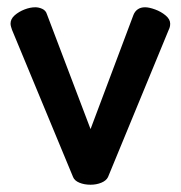

<svg xmlns="http://www.w3.org/2000/svg" viewBox="-20 -498 497 528"><path d="M229 10Q212 10 198.5 4.5Q185 -1 181 -11L13 -416Q12 -419 10.5 -424Q9 -429 9 -433Q9 -446 20.5 -456Q32 -466 47.5 -472Q63 -478 77 -478Q87 -478 96.5 -473.5Q106 -469 109 -459L229 -143L347 -457Q351 -467 359 -472.5Q367 -478 379 -478Q390 -478 406.5 -472Q423 -466 435.5 -455.5Q448 -445 448 -433Q448 -428 447 -424Q446 -420 444 -416L277 -11Q272 -1 258.5 4.5Q245 10 229 10Z"/></svg>

Font: Dosis ExtraLight SemiBold
Style: Regular
Weight: 600
Version: Version 3.001; ttfautohint (v1.8.2)